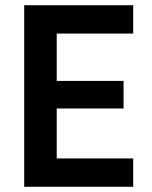

<svg xmlns="http://www.w3.org/2000/svg" viewBox="-20 -718 584 738"><path d="M73 0V-698H492V-589H198V-407H455V-301H198V-109H492V0Z"/></svg>

Font: IBM Plex Sans Cond SmBld
Style: Regular
Weight: 600
Width: 3
Designer: Mike Abbink, Paul van der Laan, Pieter van Rosmalen
Foundry: Bold Monday
Version: Version 1.3